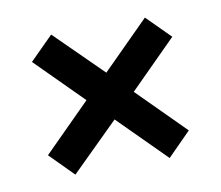

<svg xmlns="http://www.w3.org/2000/svg" viewBox="-48 -564 492 428"><g transform="rotate(-10 198.0 -350.0)"><path d="M91.8 -507.8 198.2 -402.8 304.2 -508.8 356.9 -456.1 251 -350.1 356.9 -244.1 304.2 -190.9 198.2 -296.9 90.8 -190.9 38.1 -244.1 144 -350.1 39.1 -455.1Z"/></g></svg>

Font: VL Bebas Neue Bold
Style: Regular
Weight: 700
Designer: Ryoichi Tsunekawa
Foundry: Ryoichi Tsunekawa
Version: Version 1.300